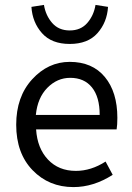

<svg xmlns="http://www.w3.org/2000/svg" viewBox="-20 -750 536 782"><path d="M279 12Q179 12 112.5 -57Q46 -126 46 -242Q46 -356 111 -427Q176 -498 264 -498Q356 -498 407 -436.5Q458 -375 458 -270Q458 -241 455 -223H127Q132 -146 175.5 -100Q219 -54 289 -54Q351 -54 410 -92L439 -38Q361 12 279 12ZM126 -282H386Q386 -355 354.5 -394Q323 -433 266 -433Q213 -433 173 -392.5Q133 -352 126 -282ZM108 -722 159 -730Q166 -687 192.5 -656.5Q219 -626 264 -626Q309 -626 335.5 -656.5Q362 -687 369 -730L420 -722Q416 -659 377 -615Q338 -571 264 -571Q190 -571 151 -615Q112 -659 108 -722Z"/></svg>

Font: Toshiba Sans
Style: Regular
Weight: 400
Designer: Paul D. Hunt
Foundry: Toshiba Corporation
Version: Version 2.020;PS 2.0;hotconv 1.0.86;makeotf.lib2.5.63406